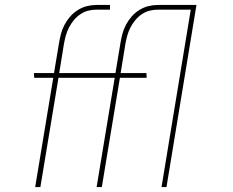

<svg xmlns="http://www.w3.org/2000/svg" viewBox="-20 -755 940 775"><path d="M143 0H122L195 -441H118L117 -460H198L218 -580Q221 -599 226 -618Q231 -637 240.5 -655Q250 -673 263.5 -688.5Q277 -704 295 -715Q313 -726 332 -730.5Q351 -735 370 -735H424V-716H370Q353 -716 336.5 -712Q320 -708 305 -698Q290 -688 278 -673.5Q266 -659 258 -643Q250 -627 245.5 -610.5Q241 -594 238 -577L219 -460H378V-441H216ZM391 0H370L443 -441H366L365 -460H446L466 -580Q469 -599 474 -618Q479 -637 488.5 -655Q498 -673 511.5 -688.5Q525 -704 543 -715Q561 -726 580 -730.5Q599 -735 618 -735H672V-716H618Q601 -716 584.5 -712Q568 -708 553 -698Q538 -688 526 -673.5Q514 -659 506 -643Q498 -627 493.5 -610.5Q489 -594 486 -577L467 -460H571L572 -441H464ZM652 0H632L750 -716H626V-735H773Z"/></svg>

Font: Iosevka Aile Thin Oblique
Style: Regular
Weight: 100
Italic angle: -9°
Designer: Belleve Invis
Foundry: Belleve Invis
Version: Version 31.1.0; ttfautohint (v1.8.4)